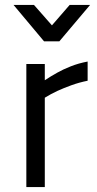

<svg xmlns="http://www.w3.org/2000/svg" viewBox="-20 -760 396 780"><path d="M87 -500H162V-434Q186 -450 213 -465Q236 -478 267.5 -490.5Q299 -503 336 -510V-432Q301 -425 269.5 -413.5Q238 -402 214 -391Q186 -378 162 -363V0H87ZM35 -740H118L191 -657L263 -740H346L221 -592H159Z"/></svg>

Font: TitilliumText22L 400 wt
Style: 400 wt
Weight: 400
Designer: Campivisivi
Foundry: Campivisivi
Version: 1.000